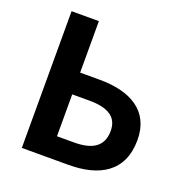

<svg xmlns="http://www.w3.org/2000/svg" viewBox="-132 -860 939 978"><g transform="rotate(20 337.5 -370.5)"><path d="M91 0H344C508 0 631 -65 631 -239C631 -397 511 -462 345 -462H239V-741H91ZM239 -117V-344H332C435 -344 487 -310 487 -236C487 -152 431 -117 332 -117Z"/></g></svg>

Font: Noto Sans Mono CJK HK
Style: Bold
Weight: 700
Designer: Ryoko NISHIZUKA 西塚涼子 (kana, bopomofo & ideographs); Paul D. Hunt (Latin, Greek & Cyrillic); Sandoll Communications 산돌커뮤니
Foundry: Adobe
Version: Version 2.004;hotconv 1.0.118;makeotfexe 2.5.65603